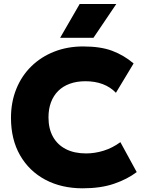

<svg xmlns="http://www.w3.org/2000/svg" viewBox="-20 -954 739 988"><path d="M405.5 15Q296.5 15 213.2 -29.2Q130 -73.5 83.2 -155Q36.5 -236.5 36.5 -347.5Q36.5 -428.5 63.8 -496Q91 -563.5 141 -612.5Q191 -661.5 259 -688.2Q327 -715 408 -715Q498.5 -715 558.2 -692.2Q618 -669.5 667.5 -627.5L576.5 -476.5Q548.5 -506 508.8 -521Q469 -536 420 -536Q374.5 -536 339 -523Q303.5 -510 279.2 -485.8Q255 -461.5 242.2 -427.2Q229.5 -393 229.5 -350Q229.5 -292 252.5 -250.5Q275.5 -209 318.8 -186.8Q362 -164.5 423 -164.5Q468 -164.5 513.2 -178.5Q558.5 -192.5 599.5 -222.5L683.5 -68.5Q635.5 -32 567 -8.5Q498.5 15 405.5 15ZM289.5 -759.5 390 -933.5H578.5L461 -759.5Z"/></svg>

Font: Geologica Cursive ExtraBold
Style: Regular
Weight: 800
Designer: Sindre Bremnes, Frode Helland
Foundry: Monokrom Skriftforlag AS
Version: Version 1.010;gftools[0.9.28]